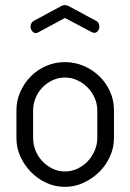

<svg xmlns="http://www.w3.org/2000/svg" viewBox="-20 -721 508 748"><path d="M129 -595Q127 -594 124.5 -593Q122 -592 120 -592Q112 -592 105.5 -599.5Q99 -607 99 -618Q99 -624 102 -630Q105 -636 112 -640L216 -696Q224 -701 233 -701Q242 -701 250 -696L354 -640Q361 -637 364 -630.5Q367 -624 367 -617Q367 -607 361 -600Q355 -593 347 -593Q345 -593 342 -594Q339 -595 337 -596L233 -651ZM233 -479Q271 -479 305.5 -464.5Q340 -450 366.5 -424.5Q393 -399 408.5 -365Q424 -331 424 -292V-183Q424 -146 408.5 -111.5Q393 -77 366.5 -51Q340 -25 305.5 -9Q271 7 233 7Q195 7 161 -8.5Q127 -24 101 -50.5Q75 -77 59.5 -111Q44 -145 44 -183V-292Q44 -329 59 -363Q74 -397 99.5 -423Q125 -449 159.5 -464Q194 -479 233 -479ZM359 -292Q359 -316 349 -339Q339 -362 322 -379.5Q305 -397 282 -408Q259 -419 233 -419Q207 -419 184 -408Q161 -397 144.5 -379.5Q128 -362 118.5 -339Q109 -316 109 -292V-183Q109 -158 118.5 -134.5Q128 -111 145 -93Q162 -75 184.5 -64Q207 -53 233 -53Q259 -53 282 -64Q305 -75 322 -93Q339 -111 349 -134.5Q359 -158 359 -183Z"/></svg>

Font: AkaAcidDosis
Style: Regular
Weight: 400
Designer: Edgar Tolentino, Pablo Impallari, Igino Marini, Aka-Acid
Foundry: Edgar Tolentino, Pablo Impallari, Igino Marini, Cyberella
Version: Version 1.007